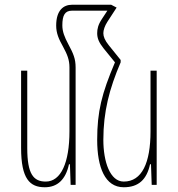

<svg xmlns="http://www.w3.org/2000/svg" viewBox="-20 -780 752 810"><path d="M299 -495C299 -532 290 -553 268 -594C252 -624 243 -647 243 -673C243 -716 254 -735 284 -735H433L410 -700C394 -676 390 -658 390 -640C390 -619 397 -601 417 -576L465 -517C409 -385 390 -309 390 -190C390 -74 423 10 502 10C564 10 599 -22 613 -87H617L620 0H641V-482H615V-226C615 -93 579 -14 502 -14C444 -14 416 -98 416 -190C416 -308 441 -405 489 -517V-527L439 -589C422 -610 416 -626 416 -640C416 -653 422 -671 433 -688L472 -748L449 -760H284C248 -760 217 -737 217 -672C217 -640 228 -615 246 -583C264 -550 273 -527 273 -496V-226C273 -93 237 -14 173 -14C121 -14 95 -46 95 -155V-482H69V-156C69 -25 106 10 169 10C222 10 257 -22 271 -87H275L278 0H299Z"/></svg>

Font: Noto Sans Armenian ExtraCondensed Thin
Style: Regular
Weight: 100
Width: 2
Designer: Monotype Design Team
Foundry: Monotype Imaging Inc.
Version: Version 2.008